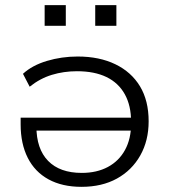

<svg xmlns="http://www.w3.org/2000/svg" viewBox="-20 -716 661 744"><path d="M296 8Q221 8 168 -21Q115 -50 87.5 -104.5Q60 -159 60 -234V-260H508V-210H100L121 -227Q121 -139 166.5 -92.5Q212 -46 297 -46Q355 -46 398 -69Q441 -92 464.5 -135Q488 -178 488 -237V-244Q488 -307 463.5 -351Q439 -395 392.5 -417.5Q346 -440 278 -440Q227 -440 181 -426Q135 -412 95 -380L69 -430Q105 -463 162 -480Q219 -497 281 -497Q365 -497 427 -467Q489 -437 522.5 -381.5Q556 -326 556 -246Q556 -171 523.5 -113.5Q491 -56 433 -24Q375 8 296 8ZM349 -616V-696H431V-616ZM153 -616V-696H235V-616Z"/></svg>

Font: Nunito Sans 10pt SemiExpanded Light
Style: Regular
Weight: 300
Width: 6
Designer: Vernon Adams
Foundry: Vernon Adams
Version: Version 3.101;gftools[0.9.27]